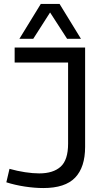

<svg xmlns="http://www.w3.org/2000/svg" viewBox="-20 -940 509 970"><path d="M12 -19 28 -87Q67 -76 106.5 -70Q146 -64 178 -64Q249 -64 286.5 -98Q324 -132 324 -214V-624H54V-700H410V-198Q410 -95 359.5 -42.5Q309 10 199 10Q155 10 105.5 2.5Q56 -5 12 -19ZM78 -744 186 -920H281L389 -744H319L233 -877L148 -744Z"/></svg>

Font: Georama
Style: Regular
Weight: 400
Designer: Jean-Baptiste Levee
Foundry: Production Type
Version: Version 1.000